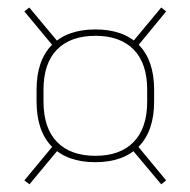

<svg xmlns="http://www.w3.org/2000/svg" viewBox="-20 -567 508 512"><path d="M234 -134.5Q159 -134.5 118.2 -176.2Q77.5 -218 77.5 -296.5V-327.5Q77.5 -406 118.5 -447.2Q159.5 -488.5 234.5 -488.5Q309.5 -488.5 350.2 -447.2Q391 -406 391 -327.5V-296.5Q391 -218 350 -176.2Q309 -134.5 234 -134.5ZM234.5 -151.5Q300.5 -151.5 336.5 -188.5Q372.5 -225.5 372.5 -296.5V-327.5Q372.5 -398 336.5 -434.8Q300.5 -471.5 234.5 -471.5Q168 -471.5 132 -434.8Q96 -398 96 -327.5V-296.5Q96 -225.5 132 -188.5Q168 -151.5 234.5 -151.5ZM330.5 -170 344 -181.5 423 -86 410 -75.5ZM125 -182.5 137.5 -170.5 58.5 -75.5 45 -86ZM137 -452.5 123.5 -442 45 -536.5 58 -547ZM344.5 -441 330.5 -451.5 410 -547 423 -536.5Z"/></svg>

Font: Anek Devanagari Thin
Style: Regular
Weight: 250
Designer: Kailash Malviya (Devanagari) & Yesha Goshar (Latin)
Foundry: Ek Type
Version: Version 1.003